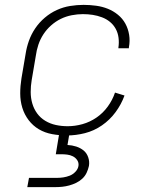

<svg xmlns="http://www.w3.org/2000/svg" viewBox="-20 -548 640 788"><path d="M254 8Q224 8 194 2.5Q164 -3 139.5 -17.5Q115 -32 97.5 -55Q80 -78 71.5 -106Q63 -134 63 -164.5Q63 -195 68 -226L85 -326Q89 -353 98.5 -380Q108 -407 124.5 -431.5Q141 -456 164 -475.5Q187 -495 213.5 -507Q240 -519 268 -523.5Q296 -528 323 -528Q349 -528 374.5 -524.5Q400 -521 422.5 -512Q445 -503 464 -487.5Q483 -472 494.5 -451Q506 -430 510 -405Q514 -380 509 -354V-350H466V-353Q469 -373 466.5 -393Q464 -413 455 -429.5Q446 -446 431.5 -458Q417 -470 398.5 -477Q380 -484 360.5 -487Q341 -490 320 -490Q298 -490 274.5 -485.5Q251 -481 229.5 -470.5Q208 -460 189.5 -443.5Q171 -427 158 -407Q145 -387 137.5 -364.5Q130 -342 127 -319L110 -219Q106 -195 106 -170.5Q106 -146 112.5 -123.5Q119 -101 132.5 -82.5Q146 -64 166 -52Q186 -40 209.5 -35Q233 -30 258 -30Q288 -30 318.5 -38.5Q349 -47 376 -65.5Q403 -84 422.5 -111Q442 -138 452 -168L491 -156Q478 -120 454.5 -88Q431 -56 398.5 -33.5Q366 -11 328.5 -1.5Q291 8 254 8ZM92 220 99 182H214Q227 182 240 180Q253 178 266 173Q279 168 289.5 157Q300 146 302 133Q304 120 297 109.5Q290 99 279 93.5Q268 88 255.5 86.5Q243 85 230 85H209L228 -30H270L257 47Q276 48 293 53.5Q310 59 323 69.5Q336 80 342 97.5Q348 115 345 133Q342 147 335.5 161Q329 175 317.5 185.5Q306 196 292.5 202.5Q279 209 264.5 213Q250 217 235.5 218.5Q221 220 207 220Z"/></svg>

Font: Iosevka Aile Extralight
Style: Italic
Weight: 200
Italic angle: -9°
Designer: Belleve Invis
Foundry: Belleve Invis
Version: Version 31.1.0; ttfautohint (v1.8.4)